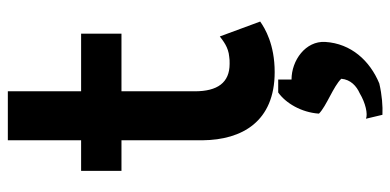

<svg xmlns="http://www.w3.org/2000/svg" viewBox="-273 -435 996 490"><g transform="rotate(-90 225.0 -190.0)"><path d="M363 142C366 92 316 56 267 56V22H234C207 41 183 81 180 126C199 145 250 163 269 183C267 207 250 222 232 230C207 245 179 251 167 246L177 288C199 289 227 287 257 280C315 256 359 208 363 142ZM415 -24 377 -127C366 -119 350 -105 325 -103C320 -102 314 -102 307 -102C259 -102 237 -133 237 -191V-378H384V-481H237V-668H112V-481H34V-378H112V-171C113 -70 160 13 286 13C357 13 398 -12 415 -24Z"/></g></svg>

Font: Bluebird
Style: Regular
Weight: 400
Designer: Jasper
Foundry: Cannot Into Space Fonts
Version: Version 0.98